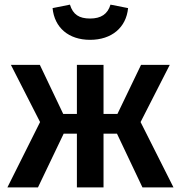

<svg xmlns="http://www.w3.org/2000/svg" viewBox="-20 -809 780 829"><path d="M369 -637C462 -637 525 -690 533 -774L457 -789C445 -748 416 -729 369 -729C322 -729 295 -746 282 -789L207 -774C215 -690 276 -637 369 -637ZM589 -529 487 -317H427V-529H312V-317H253L152 -529H27L153 -282L12 0H144L255 -232H312V0H427V-232H485L595 0H729L587 -282L713 -529Z"/></svg>

Font: Fira Sans Medium
Style: Regular
Weight: 500
Designer: Carrois Corporate & Edenspiekermann AG
Foundry: Carrois Corporate GbR & Edenspiekermann AG
Version: Version 4.203